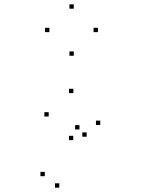

<svg xmlns="http://www.w3.org/2000/svg" viewBox="-20 -618 660 888"><path d="M380.7 14.3V-5.7H360.7V14.3ZM347.5 -19.2V-39.2H327.5V-19.2ZM187.1 196.9V176.9H167.1V196.9ZM254.2 249.8V229.8H234.2V249.8ZM443.8 -40.1V-60.1H423.8V-40.1ZM319.2 -187.4V-207.4H299.2V-187.4ZM205.2 -79.2V-99.2H185.2V-79.2ZM318.8 30.2V10.2H298.8V30.2ZM432.8 -469.4V-489.4H412.8V-469.4ZM321.2 -577.8V-597.8H301.2V-577.8ZM208.5 -469.4V-489.4H188.5V-469.4ZM321.2 -360.2V-380.2H301.2V-360.2Z"/></svg>

Font: Monaspace Argon Dots Var
Style: Regular
Weight: 400
Designer: Riley Cran and the Lettermatic Team
Version: Version 1.100 (Monaspace Argon Dots)